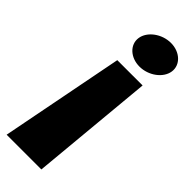

<svg xmlns="http://www.w3.org/2000/svg" viewBox="-269 -581 865 865"><g transform="rotate(45 164.0 -148.0)"><path d="M114.3 -468C107.4 -420 150.4 -380 207.9 -380C265.4 -380 319.9 -420 326.8 -468C333.7 -516 290.7 -556 233.2 -556C175.7 -556 121.2 -516 114.3 -468ZM1.9 260H223.2L278.2 -330H116.9Z"/></g></svg>

Font: Blink
Style: WideObl
Weight: 400
Designer: Mew Too
Foundry: Cannot Into Space Fonts
Version: Version 001.000